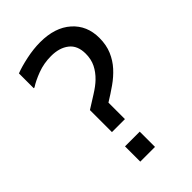

<svg xmlns="http://www.w3.org/2000/svg" viewBox="-216 -809 894 894"><g transform="rotate(-45 231.0 -361.5)"><path d="M434 -542Q434 -495.5 418.5 -459.2Q403 -423 377.5 -395Q352.5 -367.5 319.5 -344.2Q286.5 -321 250.5 -299V-190.5H165V-335.5Q192 -352.5 227.5 -374.8Q263 -397 283 -416.5Q308.5 -441 322.8 -469.8Q337 -498.5 337 -535Q337 -589 303.2 -615.2Q269.5 -641.5 215 -641.5Q167.5 -641.5 125.5 -625.8Q83.5 -610 57 -592.5H52V-690Q84 -702.5 132.5 -712.8Q181 -723 224.5 -723Q322 -723 378 -673.2Q434 -623.5 434 -542ZM258 0H161V-100.5H258Z"/></g></svg>

Font: Myanmar Ethnic
Style: Regular
Weight: 400
Designer: Khon Soe Zaw Thu
Foundry: PaOh Unicode khonsoezawthu@gmail.com and @hotmail.com
Version: Version 1.01 September 27, 2016